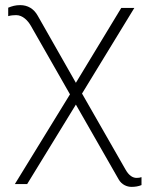

<svg xmlns="http://www.w3.org/2000/svg" viewBox="-20 -531 591 749"><path d="M38 187H86L276 -123L443 169C455 190 476 198 493 198C507 198 520 196 532 191V160C527 162 520 163 513 163C498 163 483 154 470 131L300 -166L504 -500H453L276 -208L127 -470C112 -497 88 -511 59 -511C40 -511 27 -507 12 -501V-468C22 -471 33 -472 43 -472C69 -472 89 -450 100 -431L253 -163Z"/></svg>

Font: Perun ExtraLight
Style: Regular
Weight: 200
Foundry: Copyright (c) Stefan Peev, Context Ltd, 2016
Version: Version 1.089